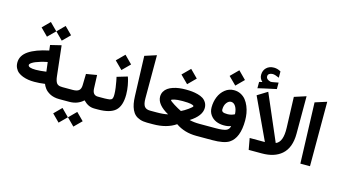

<svg xmlns="http://www.w3.org/2000/svg" viewBox="-114 -1307 3473 1967"><g transform="rotate(15 1623.0 -323.0)"><path d="M557.1 0H538.6Q509.3 0 483.9 -5.9Q458.5 -11.7 440.2 -21.7Q421.9 -31.7 407.5 -43.2Q393.1 -54.7 383.3 -68.4Q373.5 -82 367.7 -92.5Q361.8 -103 358.4 -113.3Q298.3 -105 246.1 -105Q212.4 -105 181.9 -109.6Q151.4 -114.3 122.8 -125Q94.2 -135.7 73.5 -152.1Q52.7 -168.5 40.3 -194.1Q27.8 -219.7 27.8 -251.5Q27.8 -326.2 100.8 -376Q173.8 -425.8 312 -454.6L307.1 -494.1L305.2 -511.7L322.3 -515.6L398.9 -534.2L420.4 -539.6L422.9 -517.1L456.1 -221.7Q458.5 -197.8 463.4 -180.9Q468.3 -164.1 474.6 -153.6Q481 -143.1 491 -137.2Q501 -131.3 512 -129.2Q522.9 -127 539.1 -127H557.1Q565.9 -127 565.9 -72.3V-55.7Q565.9 0 557.1 0ZM339.4 -237.3 327.1 -336.9Q288.1 -329.1 256.6 -319.8Q225.1 -310.5 205.3 -302.2Q185.5 -293.9 172.1 -285.4Q158.7 -276.9 153.1 -270Q147.5 -263.2 147.5 -257.8Q147.5 -228 228.5 -228Q272.5 -228 339.4 -237.3ZM409.2 -741.2 487.3 -663.1 409.2 -585.4 331.5 -663.1ZM252.4 -741.2 330.6 -663.1 252.4 -585.4 174.8 -663.1Z M752 78.6 830.1 156.7 752 234.4 674.3 156.7ZM595.2 78.6 673.3 156.7 595.2 234.4 517.6 156.7ZM930.2 0H913.6Q877.4 0 849.1 -13.7Q820.8 -27.3 793.5 -55.2Q733.9 0 646 0H551.8Q543.9 0 538.8 -4.9Q533.7 -9.8 531.5 -19.3Q529.3 -28.8 528.8 -36.4Q528.3 -43.9 528.3 -55.7V-72.3Q528.3 -87.9 529.3 -98.1Q530.3 -108.4 535.9 -117.7Q541.5 -127 551.8 -127H647.9Q693.8 -127 713.6 -144Q733.4 -161.1 734.4 -199.2L736.8 -304.2L737.3 -320.3L752.9 -322.8L828.1 -335.4L850.1 -339.4L851.1 -316.9L855.5 -199.2Q857.9 -127 915 -127H930.2Q939 -127 939 -72.3V-55.7Q939 0 930.2 0Z M924.8 -127H950.7Q975.6 -127 988.8 -127.2Q1002 -127.4 1017.3 -128.7Q1032.7 -129.9 1039.6 -131.1Q1046.4 -132.3 1054.2 -136.5Q1062 -140.6 1064.5 -145Q1066.9 -149.4 1069.6 -157.7Q1072.3 -166 1072.5 -174.6Q1072.8 -183.1 1072.8 -197.3Q1072.8 -223.1 1067.4 -262.7Q1062 -302.2 1056.6 -328.6L1051.3 -355L1047.4 -373L1064.9 -377.9L1140.6 -400.4L1158.7 -405.8L1164.6 -387.7Q1166 -383.8 1167.7 -377.9Q1169.4 -372.1 1173.8 -353.8Q1178.2 -335.4 1181.6 -316.9Q1185.1 -298.3 1187.7 -272.2Q1190.4 -246.1 1190.4 -222.2Q1190.4 -102.5 1134.8 -51.3Q1079.1 0 948.7 0H924.8Q917 0 911.9 -4.9Q906.7 -9.8 904.5 -19.3Q902.3 -28.8 901.9 -36.4Q901.4 -43.9 901.4 -55.7V-72.3Q901.4 -87.9 902.3 -98.1Q903.3 -108.4 908.9 -117.7Q914.6 -127 924.8 -127ZM1077.6 -615.2 1158.7 -533.7 1077.6 -452.6 996.1 -533.7Z M1479.5 0H1469.7Q1427.7 0 1395.8 -10.7Q1363.8 -21.5 1342.8 -40.5Q1321.8 -59.6 1308.3 -88.9Q1294.9 -118.2 1288.6 -151.9Q1282.2 -185.5 1280.8 -229.5L1266.1 -653.8L1390.1 -693.8V-236.8Q1390.1 -176.3 1408.4 -151.6Q1426.8 -127 1469.2 -127H1479.5Q1488.3 -127 1488.3 -72.3V-55.7Q1488.3 0 1479.5 0Z M1765.1 -649.4 1846.2 -567.9 1765.1 -486.8 1683.6 -567.9ZM2042.8 0H2013.2Q2011.5 0 2010.3 -4.9Q2009.2 -9.8 2008.7 -19.3Q2008.2 -28.8 2008.1 -36.6Q2008 -44.4 2008 -55.7V-72.3Q2008 -83.5 2008.2 -91.6Q2008.3 -99.6 2008.8 -108.6Q2009.2 -117.7 2010.3 -122.3Q2011.5 -127 2013.2 -127H2042.8Q2044.8 -127 2044.8 -72.3V-55.7Q2044.8 0 2042.8 0ZM2016.6 0H1992.7Q1866.7 0 1773.4 -64.9Q1679.2 0 1533.2 0H1474.1Q1466.3 0 1461.2 -4.9Q1456.1 -9.8 1453.9 -19.3Q1451.7 -28.8 1451.2 -36.4Q1450.7 -43.9 1450.7 -55.7V-72.3Q1450.7 -87.9 1451.7 -98.1Q1452.6 -108.4 1458.3 -117.7Q1463.9 -127 1474.1 -127H1536.1Q1613.3 -127 1657.2 -138.2Q1531.7 -207.5 1530.8 -292.5Q1530.8 -322.8 1544.4 -346.7Q1558.1 -370.6 1580.6 -386.2Q1603 -401.9 1634 -412.1Q1665 -422.4 1697.3 -426.5Q1729.5 -430.7 1764.6 -430.7H1771Q1804.7 -430.7 1834.2 -427.7Q1863.8 -424.8 1896 -416.3Q1928.2 -407.7 1950.9 -393.6Q1973.6 -379.4 1988.5 -354.7Q2003.4 -330.1 2003.4 -297.9Q2003.4 -214.4 1885.7 -139.2Q1929.7 -127 1994.6 -127H2016.6Q2025.4 -127 2025.4 -72.3V-55.7Q2025.4 0 2016.6 0ZM1886.2 -285.6Q1886.2 -288.1 1883.8 -290.5Q1881.3 -293 1873.5 -296.4Q1865.7 -299.8 1853.8 -302.2Q1841.8 -304.7 1820.6 -306.4Q1799.3 -308.1 1772 -308.1H1761.7Q1736.3 -308.1 1715.3 -306.2Q1694.3 -304.2 1682.4 -301.5Q1670.4 -298.8 1662.1 -295.9Q1653.8 -293 1650.6 -290.8Q1647.5 -288.6 1647.5 -287.6Q1652.3 -276.4 1696.3 -249Q1740.2 -221.7 1774.9 -205.1Q1806.6 -219.7 1846.4 -248Q1886.2 -276.4 1886.2 -285.6Z M2161.1 0H2030.3Q2022.5 0 2017.3 -4.9Q2012.2 -9.8 2010 -19.3Q2007.8 -28.8 2007.3 -36.4Q2006.8 -43.9 2006.8 -55.7V-72.3Q2006.8 -87.9 2007.8 -98.1Q2008.8 -108.4 2014.4 -117.7Q2020 -127 2030.3 -127H2164.1Q2241.2 -127 2273.9 -139.9Q2306.6 -152.8 2312 -189.5Q2292 -182.1 2276.1 -179.4Q2260.3 -176.8 2237.3 -176.8Q2192.4 -176.8 2154.8 -192.6Q2117.2 -208.5 2093 -242.4Q2068.8 -276.4 2068.8 -323.2Q2068.8 -382.3 2089.8 -434.1Q2110.8 -485.8 2152.3 -519Q2193.8 -552.2 2247.1 -552.2Q2286.6 -552.2 2318.8 -535.6Q2351.1 -519 2372.6 -492.2Q2394 -465.3 2408.7 -429.7Q2423.3 -394 2429.7 -356.9Q2436 -319.8 2436 -281.7Q2436 -95.7 2339.8 -34.2Q2286.1 0 2161.1 0ZM2180.7 -330.1Q2180.7 -314 2193.8 -305.7Q2207 -297.4 2242.7 -297.4Q2283.7 -297.4 2318.8 -316.4Q2316.4 -367.2 2296.9 -398.2Q2277.3 -429.2 2248 -429.2Q2222.7 -429.2 2201.7 -401.9Q2180.7 -374.5 2180.7 -330.1ZM2245.6 -763.2 2326.7 -681.6 2245.6 -600.6 2164.1 -681.6Z M2798.3 -139.6Q2871.6 -168 2866.2 -319.8L2855 -644.5L2869.1 -648.9L2954.1 -676.3L2979.5 -684.6V-657.7V-287.6Q2979.5 -137.2 2896.5 -65.4Q2820.8 0 2689 0H2564.9H2548.8L2545.9 -16.1L2531.2 -97.7L2526.9 -120.6H2550.3H2688.5L2482.4 -561.5L2496.6 -570.3L2568.4 -614.7L2588.4 -627ZM2504.4 -708Q2472.7 -735.8 2472.7 -776.4Q2472.7 -822.8 2502.9 -852.1Q2533.2 -881.3 2582.5 -881.3Q2601.1 -881.3 2619.1 -876.2Q2637.2 -871.1 2652.8 -861.8L2655.3 -860.4V-857.4V-801.3V-793.5L2648.4 -796.9Q2609.9 -814.5 2586.4 -814.5Q2564.9 -814.5 2550.5 -804.9Q2536.1 -795.4 2536.1 -776.4Q2536.1 -746.1 2580.6 -733.4Q2583 -732.4 2589.8 -732.4Q2595.2 -732.4 2606 -734.1Q2616.7 -735.8 2633.1 -739Q2649.4 -742.2 2660.6 -744.1L2666.5 -745.1V-739.3V-680.7V-676.8L2662.6 -675.8Q2641.1 -670.9 2603.8 -663.1Q2566.4 -655.3 2535.4 -648.2Q2504.4 -641.1 2477.5 -634.8L2471.7 -633.3V-639.2V-696.3V-700.2L2475.6 -701.2Q2481 -702.6 2491.7 -705.1Q2502.4 -707.5 2504.4 -708Z M3074.7 -645 3198.7 -684.6V-1H3096.7Z"/></g></svg>

Font: Samim FD
Style: Bold-FD
Weight: 700
Foundry: DejaVu fonts team - Redesigned by Saber Rastikerdar
Version: Version 4.0.1